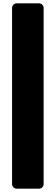

<svg xmlns="http://www.w3.org/2000/svg" viewBox="-20 -916 332 1144"><path d="M240 -869V181Q240 192 232 200Q224 208 213 208H79Q68 208 60 200Q52 192 52 181V-869Q52 -880 60 -888Q68 -896 79 -896H213Q224 -896 232 -888Q240 -880 240 -869Z"/></svg>

Font: Rubik
Style: Regular
Weight: 900
Designer: Hubert & Fischer
Foundry: Hubert & Fischer
Version: Version 1.100